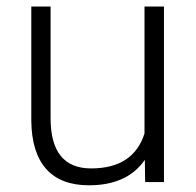

<svg xmlns="http://www.w3.org/2000/svg" viewBox="-20 -548 589 578"><path d="M416 -66.9Q363.3 9.8 247.6 9.8Q163.1 9.8 119.1 -39.3Q75.2 -88.4 74.2 -184.6V-528.3H132.3V-191.9Q132.3 -41 254.4 -41Q381.3 -41 415 -146V-528.3H473.6V0H417Z"/></svg>

Font: Vazir Thin
Style: Thin
Weight: 100
Designer: Saber Rastikerdar
Foundry: Saber Rastikerdar
Version: Version 30.0.0